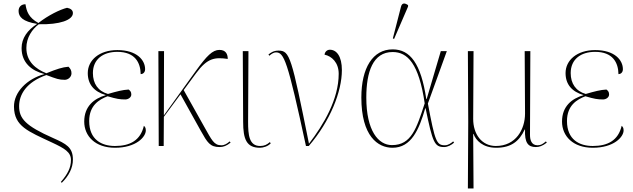

<svg xmlns="http://www.w3.org/2000/svg" viewBox="-20 -825 3579 1085"><path d="M329 208C369 169 392 124 392 77C392 7 354 -12 280 -45C124 -114 88 -155 88 -225C88 -291 129 -361 242 -401C300 -379 314 -374 346 -374C364 -374 384 -389 384 -411C384 -428 377 -438 367 -448C332 -445 301 -435 242 -411C182 -435 129 -477 129 -554C129 -613 162 -660 199 -688C318 -685 392 -712 392 -751C392 -767 380 -777 359 -781C319 -771 253 -739 197 -695C141 -726 130 -762 124 -801C100 -801 85 -786 85 -763C85 -730 108 -703 190 -690C135 -655 102 -609 102 -553C102 -470 159 -425 230 -407V-406C132 -379 58 -304 59 -222C60 -111 139 -83 273 -20C346 14 381 35 381 79C381 123 362 159 324 203Z M630 10C749 10 804 -51 804 -88C804 -103 799 -109 793 -114C774 -32 715 0 630 0C554 0 484 -36 484 -141C484 -230 541 -263 588 -281C639 -266 657 -263 688 -263C704 -263 722 -274 722 -291C722 -306 716 -312 707 -319C672 -317 642 -309 590 -294C534 -310 505 -353 505 -412C505 -490 562 -532 643 -532C744 -532 774 -470 775 -406C786 -406 800 -414 800 -434C800 -485 754 -542 643 -542C541 -542 476 -485 476 -412C476 -348 512 -307 577 -288V-287C512 -268 456 -225 456 -138C456 -56 518 10 630 10Z M877 0H905L906 -165L1000 -292L1114 -87C1152 -19 1167 6 1221 6C1243 6 1260 -1 1283 -19L1278 -26C1263 -13 1249 -4 1231 -4C1189 -4 1177 -33 1134 -109L1018 -316L1088 -411C1153 -499 1195 -502 1267 -492C1267 -519 1256 -543 1220 -543C1181 -543 1148 -509 1088 -426L906 -173L907 -536H875Z M1449 10C1468 10 1494 2 1510 -15L1505 -22C1489 -8 1474 0 1450 0C1387 0 1382 -64 1382 -137L1384 -536H1352L1354 -137C1354 -38 1373 10 1449 10Z M1709 0H1725C1846 -141 1912 -307 1912 -429C1912 -507 1882 -544 1844 -544C1829 -544 1816 -533 1814 -516C1854 -508 1894 -472 1894 -408C1894 -264 1809 -121 1726 -13C1627 -504 1618 -539 1554 -539C1526 -539 1511 -528 1497 -517L1502 -510C1514 -521 1528 -529 1539 -529C1585 -529 1604 -487 1709 0Z M2207 -605 2286 -788V-796C2269 -808 2252 -811 2246 -787L2200 -608ZM2198 10C2304 10 2348 -92 2383 -213H2385C2425 -19 2435 6 2490 6C2510 6 2532 -6 2546 -19L2541 -26C2529 -16 2513 -4 2494 -4C2447 -4 2438 -26 2398 -240L2505 -536H2471L2391 -265H2389C2359 -466 2298 -546 2199 -546C2087 -546 2022 -442 2022 -274C2022 -56 2115 10 2198 10ZM2195 -5C2118 -5 2050 -86 2050 -274C2050 -418 2087 -531 2199 -531C2283 -531 2347 -466 2380 -241C2334 -100 2305 -5 2195 -5Z M2624 240H2656L2654 -68H2656C2669 -32 2708 10 2784 10C2868 10 2914 -26 2945 -93H2947C2944 -18 2964 6 3008 6C3027 6 3046 0 3070 -19L3065 -26C3048 -12 3037 -4 3018 -4C2983 -4 2975 -34 2975 -63L2977 -536H2945L2947 -183C2947 -95 2896 0 2782 0C2702 0 2654 -67 2654 -153L2656 -536H2624L2626 -136Z M3330 10C3449 10 3504 -51 3504 -88C3504 -103 3499 -109 3493 -114C3474 -32 3415 0 3330 0C3254 0 3184 -36 3184 -141C3184 -230 3241 -263 3288 -281C3339 -266 3357 -263 3388 -263C3404 -263 3422 -274 3422 -291C3422 -306 3416 -312 3407 -319C3372 -317 3342 -309 3290 -294C3234 -310 3205 -353 3205 -412C3205 -490 3262 -532 3343 -532C3444 -532 3474 -470 3475 -406C3486 -406 3500 -414 3500 -434C3500 -485 3454 -542 3343 -542C3241 -542 3176 -485 3176 -412C3176 -348 3212 -307 3277 -288V-287C3212 -268 3156 -225 3156 -138C3156 -56 3218 10 3330 10Z"/></svg>

Font: Noto Serif Display Thin
Style: Regular
Weight: 100
Designer: Monotype Design Team
Foundry: Monotype Imaging Inc.
Version: Version 2.009